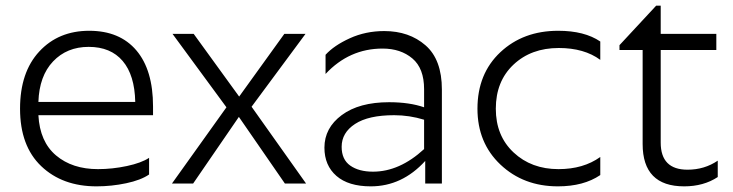

<svg xmlns="http://www.w3.org/2000/svg" viewBox="-20 -650 2597 680"><path d="M508 -32Q479 -12 427 -1Q375 10 322 10Q201 10 126 -61.5Q51 -133 51 -265Q51 -394 119 -467.5Q187 -541 296 -541Q404 -541 463 -471.5Q522 -402 522 -273V-242H116Q121 -148 178.5 -99.5Q236 -51 327 -51Q378 -51 429.5 -62Q481 -73 508 -91ZM294 -484Q217 -484 168 -432.5Q119 -381 116 -289H459Q457 -384 414.5 -434Q372 -484 294 -484Z M989 0 826 -236 664 0H589L782 -270L591 -530H666L827 -308L987 -530H1062L871 -272L1064 0Z M1301 -42Q1395 -42 1482 -122V-226Q1430 -242 1376 -242Q1285 -242 1237.5 -211Q1190 -180 1190 -130Q1190 -85 1220.5 -63.5Q1251 -42 1301 -42ZM1482 -334Q1482 -408 1440.5 -443Q1399 -478 1335 -478Q1217 -478 1133 -388V-456Q1163 -489 1219 -514.5Q1275 -540 1341 -540Q1429 -540 1487 -489.5Q1545 -439 1545 -333V0H1486V-80Q1404 10 1293 10Q1214 10 1171.5 -27Q1129 -64 1129 -127Q1129 -197 1190.5 -242.5Q1252 -288 1358 -288Q1430 -288 1482 -270Z M2106 -503V-438Q2049 -480 1959 -480Q1861 -480 1798.5 -421Q1736 -362 1736 -265Q1736 -169 1799 -110Q1862 -51 1958 -51Q2046 -51 2106 -94V-30Q2047 10 1956 10Q1834 10 1752.5 -67Q1671 -144 1671 -265Q1671 -389 1752 -465Q1833 -541 1957 -541Q2050 -541 2106 -503Z M2522 -23Q2472 10 2403 10Q2256 10 2256 -140V-473H2174V-490L2304 -630H2320V-530H2517V-473H2320V-145Q2320 -49 2415 -49Q2475 -49 2522 -81Z"/></svg>

Font: Roundo
Style: Regular
Weight: 400
Designer: Namrata Goyal (Gurmukhi), Shiva Nallaperumal (Latin)
Foundry: Indian Type Foundry
Version: Version 1.000;PS 1.0;hotconv 1.0.88;makeotf.lib2.5.647800